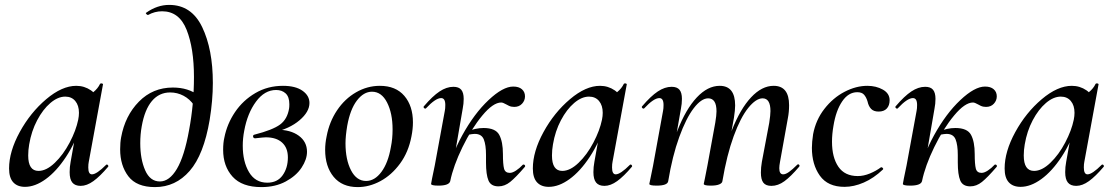

<svg xmlns="http://www.w3.org/2000/svg" viewBox="-20 -749 4541 783"><path d="M17 -62Q17 -131 60.5 -210.5Q104 -290 168.5 -344.5Q233 -399 291 -399Q324 -399 351 -380.5Q378 -362 381 -326L327 -357Q343 -359 361 -373.5Q379 -388 388 -407Q390 -409 393 -409Q396 -409 398.5 -407.5Q401 -406 400 -405L342 -89Q340 -80 340 -66Q340 -38 355 -38Q374 -38 413 -77Q414 -78 416 -78Q419 -78 421 -74.5Q423 -71 421 -69Q388 -30 361 -10.5Q334 9 309 9Q286 9 275 -4.5Q264 -18 264 -47Q264 -68 268 -89L293 -229L313 -246Q288 -168 249 -109Q210 -50 166.5 -18.5Q123 13 82 13Q51 13 34 -5.5Q17 -24 17 -62ZM299 -261Q302 -276 302 -289Q302 -319 287 -337Q272 -355 246 -355Q216 -355 185.5 -329Q155 -303 131.5 -258.5Q108 -214 99 -160Q95 -137 95 -115Q95 -52 137 -52Q169 -52 203.5 -85Q238 -118 264 -167.5Q290 -217 299 -261Z M470 -140Q470 -168 474 -189Q490 -277 546.5 -334.5Q603 -392 685 -392Q748 -392 791 -359L771 -320Q754 -345 728.5 -358.5Q703 -372 674 -372Q629 -372 599.5 -337Q570 -302 558 -234Q552 -201 552 -165Q552 -100 572 -54.5Q592 -9 632 -9Q671 -9 701.5 -60.5Q732 -112 751 -218Q771 -324 771 -435Q771 -552 741 -627.5Q711 -703 641 -703Q611 -703 584 -688H583Q580 -688 576.5 -692Q573 -696 576 -697Q621 -729 670 -729Q761 -729 804.5 -638.5Q848 -548 848 -411Q848 -340 835 -260Q811 -118 753.5 -52Q696 14 612 14Q537 14 503.5 -30Q470 -74 470 -140Z M890 -138Q890 -167 895 -188Q906 -244 938.5 -292Q971 -340 1021.5 -369.5Q1072 -399 1134 -399Q1185 -399 1213.5 -379Q1242 -359 1242 -329Q1242 -293 1201.5 -258.5Q1161 -224 1095 -209L1110 -220Q1165 -220 1198.5 -195.5Q1232 -171 1232 -130Q1232 -99 1210 -65.5Q1188 -32 1145.5 -9Q1103 14 1046 14Q967 14 928.5 -28.5Q890 -71 890 -138ZM1154 -107Q1154 -146 1130.5 -167.5Q1107 -189 1064 -189Q1055 -189 1021 -185H1020Q1016 -185 1014 -187.5Q1012 -190 1012 -193Q1012 -199 1018 -200Q1092 -219 1122 -241Q1152 -263 1159 -307Q1160 -313 1160 -324Q1160 -354 1145 -368Q1130 -382 1106 -382Q1059 -382 1024 -334.5Q989 -287 976 -216Q970 -185 970 -155Q970 -90 995.5 -47Q1021 -4 1070 -4Q1111 -4 1132.5 -34Q1154 -64 1154 -107Z M1306 -138Q1306 -165 1312 -193Q1323 -252 1354.5 -299Q1386 -346 1432 -372.5Q1478 -399 1529 -399Q1594 -399 1629 -358Q1664 -317 1664 -250Q1664 -223 1658 -193Q1646 -129 1611.5 -82Q1577 -35 1531.5 -10.5Q1486 14 1439 14Q1375 14 1340.5 -28Q1306 -70 1306 -138ZM1574 -149Q1581 -183 1581 -221Q1581 -287 1558.5 -331Q1536 -375 1497 -375Q1463 -375 1435.5 -339Q1408 -303 1396 -236Q1389 -194 1389 -165Q1389 -98 1411.5 -54.5Q1434 -11 1473 -11Q1508 -11 1535.5 -48Q1563 -85 1574 -149Z M2073 -396Q2096 -396 2108.5 -385Q2121 -374 2121 -356Q2121 -339 2109 -326Q2097 -313 2077 -313Q2065 -313 2055.5 -317.5Q2046 -322 2045 -323Q2031 -331 2024 -331Q1991 -331 1947 -278Q1903 -225 1866 -149Q1829 -73 1816 -10L1799 -12Q1816 -108 1865 -197Q1914 -286 1972.5 -341Q2031 -396 2073 -396ZM1738 1 1742 -21Q1752 -68 1753 -74L1794 -297Q1796 -306 1796 -321Q1796 -349 1779 -349Q1756 -349 1717 -307Q1716 -306 1714 -306Q1711 -306 1708.5 -309.5Q1706 -313 1709 -316Q1744 -357 1772.5 -376Q1801 -395 1829 -395Q1851 -395 1861 -383Q1871 -371 1871 -346Q1871 -326 1867 -306L1816 -10Q1811 8 1768 8Q1738 8 1738 1ZM1962 -86V-117Q1962 -158 1953 -180.5Q1944 -203 1916 -203Q1907 -203 1887 -199L1883 -212Q1919 -227 1952 -227Q2001 -227 2016 -199Q2031 -171 2031 -121Q2031 -79 2035.5 -61.5Q2040 -44 2059 -44Q2070 -44 2084.5 -53.5Q2099 -63 2112 -77Q2113 -78 2115 -78Q2119 -78 2121 -74.5Q2123 -71 2120 -68Q2083 -25 2060.5 -7Q2038 11 2013 11Q1982 11 1972 -13Q1962 -37 1962 -86Z M2153 -62Q2153 -131 2196.5 -210.5Q2240 -290 2304.5 -344.5Q2369 -399 2427 -399Q2460 -399 2487 -380.5Q2514 -362 2517 -326L2463 -357Q2479 -359 2497 -373.5Q2515 -388 2524 -407Q2526 -409 2529 -409Q2532 -409 2534.5 -407.5Q2537 -406 2536 -405L2478 -89Q2476 -80 2476 -66Q2476 -38 2491 -38Q2510 -38 2549 -77Q2550 -78 2552 -78Q2555 -78 2557 -74.5Q2559 -71 2557 -69Q2524 -30 2497 -10.5Q2470 9 2445 9Q2422 9 2411 -4.5Q2400 -18 2400 -47Q2400 -68 2404 -89L2429 -229L2449 -246Q2424 -168 2385 -109Q2346 -50 2302.5 -18.5Q2259 13 2218 13Q2187 13 2170 -5.5Q2153 -24 2153 -62ZM2435 -261Q2438 -276 2438 -289Q2438 -319 2423 -337Q2408 -355 2382 -355Q2352 -355 2321.5 -329Q2291 -303 2267.5 -258.5Q2244 -214 2235 -160Q2231 -137 2231 -115Q2231 -52 2273 -52Q2305 -52 2339.5 -85Q2374 -118 2400 -167.5Q2426 -217 2435 -261Z M3083 -45Q3083 -66 3087 -89L3117 -248Q3122 -280 3122 -296Q3122 -348 3090 -348Q3063 -348 3031.5 -309Q3000 -270 2972 -193.5Q2944 -117 2926 -10L2911 -11Q2930 -130 2964.5 -217.5Q2999 -305 3043 -352Q3087 -399 3135 -399Q3198 -399 3198 -320Q3198 -292 3193 -267L3161 -89Q3158 -73 3158 -63Q3158 -38 3174 -38Q3184 -38 3198 -48Q3212 -58 3231 -77Q3233 -79 3235 -79Q3238 -79 3240 -75.5Q3242 -72 3239 -69Q3205 -29 3179 -10Q3153 9 3126 9Q3103 9 3093 -4Q3083 -17 3083 -45ZM2628 1 2633 -23 2643 -72 2684 -297Q2686 -306 2686 -321Q2686 -349 2669 -349Q2646 -349 2607 -307Q2606 -306 2604 -306Q2601 -306 2598.5 -309.5Q2596 -313 2599 -316Q2634 -357 2662.5 -376Q2691 -395 2719 -395Q2741 -395 2751 -383Q2761 -371 2761 -346Q2761 -326 2757 -306L2705 -10Q2702 8 2658 8Q2628 8 2628 1ZM2850 1 2855 -23Q2864 -68 2865 -74L2897 -249Q2902 -279 2902 -295Q2902 -348 2868 -348Q2840 -348 2809 -307.5Q2778 -267 2750 -190Q2722 -113 2705 -10L2689 -11Q2708 -128 2742.5 -216Q2777 -304 2821.5 -351.5Q2866 -399 2915 -399Q2978 -399 2978 -319Q2978 -300 2973 -268L2926 -10Q2925 -2 2913 3Q2901 8 2879 8Q2850 8 2850 1Z M3291 -146Q3291 -170 3296 -202Q3307 -260 3342 -305Q3377 -350 3424 -374.5Q3471 -399 3517 -399Q3553 -399 3580.5 -383.5Q3608 -368 3608 -340Q3608 -319 3596.5 -306.5Q3585 -294 3563 -294Q3543 -294 3532.5 -305Q3522 -316 3518 -335Q3513 -352 3504 -362.5Q3495 -373 3476 -373Q3440 -373 3414.5 -335.5Q3389 -298 3379 -236Q3373 -202 3373 -171Q3373 -107 3399 -69Q3425 -31 3478 -31Q3502 -31 3527.5 -41.5Q3553 -52 3573 -67H3574Q3577 -67 3580 -64Q3583 -61 3581 -58Q3543 -22 3502.5 -4.5Q3462 13 3424 13Q3356 13 3323.5 -32.5Q3291 -78 3291 -146Z M3997 -396Q4020 -396 4032.5 -385Q4045 -374 4045 -356Q4045 -339 4033 -326Q4021 -313 4001 -313Q3989 -313 3979.5 -317.5Q3970 -322 3969 -323Q3955 -331 3948 -331Q3915 -331 3871 -278Q3827 -225 3790 -149Q3753 -73 3740 -10L3723 -12Q3740 -108 3789 -197Q3838 -286 3896.5 -341Q3955 -396 3997 -396ZM3662 1 3666 -21Q3676 -68 3677 -74L3718 -297Q3720 -306 3720 -321Q3720 -349 3703 -349Q3680 -349 3641 -307Q3640 -306 3638 -306Q3635 -306 3632.5 -309.5Q3630 -313 3633 -316Q3668 -357 3696.5 -376Q3725 -395 3753 -395Q3775 -395 3785 -383Q3795 -371 3795 -346Q3795 -326 3791 -306L3740 -10Q3735 8 3692 8Q3662 8 3662 1ZM3886 -86V-117Q3886 -158 3877 -180.5Q3868 -203 3840 -203Q3831 -203 3811 -199L3807 -212Q3843 -227 3876 -227Q3925 -227 3940 -199Q3955 -171 3955 -121Q3955 -79 3959.5 -61.5Q3964 -44 3983 -44Q3994 -44 4008.5 -53.5Q4023 -63 4036 -77Q4037 -78 4039 -78Q4043 -78 4045 -74.5Q4047 -71 4044 -68Q4007 -25 3984.5 -7Q3962 11 3937 11Q3906 11 3896 -13Q3886 -37 3886 -86Z M4077 -62Q4077 -131 4120.5 -210.5Q4164 -290 4228.5 -344.5Q4293 -399 4351 -399Q4384 -399 4411 -380.5Q4438 -362 4441 -326L4387 -357Q4403 -359 4421 -373.5Q4439 -388 4448 -407Q4450 -409 4453 -409Q4456 -409 4458.5 -407.5Q4461 -406 4460 -405L4402 -89Q4400 -80 4400 -66Q4400 -38 4415 -38Q4434 -38 4473 -77Q4474 -78 4476 -78Q4479 -78 4481 -74.5Q4483 -71 4481 -69Q4448 -30 4421 -10.5Q4394 9 4369 9Q4346 9 4335 -4.5Q4324 -18 4324 -47Q4324 -68 4328 -89L4353 -229L4373 -246Q4348 -168 4309 -109Q4270 -50 4226.5 -18.5Q4183 13 4142 13Q4111 13 4094 -5.5Q4077 -24 4077 -62ZM4359 -261Q4362 -276 4362 -289Q4362 -319 4347 -337Q4332 -355 4306 -355Q4276 -355 4245.5 -329Q4215 -303 4191.5 -258.5Q4168 -214 4159 -160Q4155 -137 4155 -115Q4155 -52 4197 -52Q4229 -52 4263.5 -85Q4298 -118 4324 -167.5Q4350 -217 4359 -261Z"/></svg>

Font: Cormorant Garamond SemiBold
Style: Italic
Weight: 600
Italic angle: -10°
Designer: Christian Thalmann (Catharsis Fonts)
Foundry: Catharsis Fonts
Version: Version 4.000